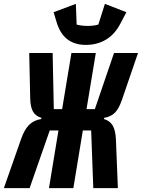

<svg xmlns="http://www.w3.org/2000/svg" viewBox="-58 -972 733 992"><path d="M50 -251Q67 -301 91.5 -326Q116 -351 155 -357L156 -363Q126 -372 112.5 -395.5Q99 -419 98 -465L93 -698H214L220 -408H263L311 -698H437L389 -408H432L531 -698H655L572 -456Q556 -410 535.5 -389.5Q515 -369 480 -363L479 -357Q510 -348 524.5 -323Q539 -298 541 -250L551 0H424L413 -298H370L321 0H195L244 -298H199L95 0H-38ZM234 -859 219 -909 334 -952 338 -845Q348 -842 364.5 -840Q381 -838 395 -838Q409 -838 425 -840Q441 -842 450 -845L484 -952L595 -909L565 -852Q536 -795 490 -767.5Q444 -740 386 -740Q328 -740 290 -769Q252 -798 234 -859Z"/></svg>

Font: iA Writer Mono V
Style: Regular
Weight: 400
Italic angle: -9.5°
Designer: Mike Abbink, Paul van der Laan, Pieter van Rosmalen
Foundry: Bold Monday
Version: Version 2.000